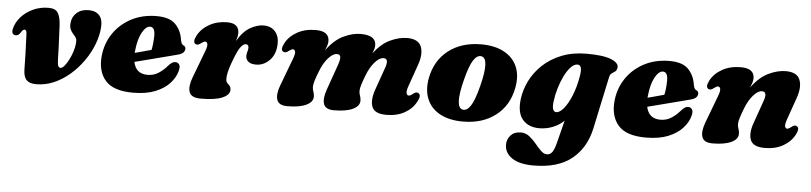

<svg xmlns="http://www.w3.org/2000/svg" viewBox="-44 -728 5175 1225"><g transform="rotate(5 2543.0 -115.5)"><path d="M106.5 -70Q106 -119.5 104.2 -176.2Q102.5 -233 99.5 -296.5Q99 -315 95.2 -320.2Q91.5 -325.5 85.5 -325.5Q75.5 -325.5 66 -310.5Q56.5 -295 49 -289.8Q41.5 -284.5 32 -284.5Q19.5 -285 12.5 -294.2Q5.5 -303.5 10 -323.5Q19.5 -365.5 50.5 -400.5Q81.5 -435.5 127.2 -456.5Q173 -477.5 225.5 -477.5Q270 -477.5 286.2 -451.5Q302.5 -425.5 305.5 -369.5Q309.5 -291 311.5 -236.5Q313.5 -182 314 -153Q315 -122.5 320 -112.5Q325 -102.5 334.5 -102.5Q345.5 -102.5 359.2 -118.5Q373 -134.5 386 -159.8Q399 -185 408.2 -213.5Q417.5 -242 419.5 -267Q421.5 -288 416.8 -298.2Q412 -308.5 399.5 -322Q385.5 -336.5 378.5 -352.5Q371.5 -368.5 373.5 -392.5Q376.5 -433 405.8 -459Q435 -485 481.5 -485Q527.5 -485 550.8 -458.8Q574 -432.5 570 -380.5Q566 -327 544.2 -271.2Q522.5 -215.5 486.2 -164.2Q450 -113 403 -72.5Q356 -32 301.5 -8.5Q247 15 188.5 15Q147.5 15 127.5 -4.5Q107.5 -24 106.5 -70Z M1088 -149Q1077 -106.5 1042.8 -69Q1008.5 -31.5 950.5 -8.2Q892.5 15 808.5 15Q683.5 15 632 -43.5Q580.5 -102 590 -201Q598 -282 641.5 -346.2Q685 -410.5 756.2 -447.8Q827.5 -485 918.5 -485Q1001 -485 1038.8 -446Q1076.5 -407 1085 -348Q1087 -336.5 1091 -327.2Q1095 -318 1102 -315Q1118 -308.5 1118 -293Q1118 -280.5 1108.2 -269.5Q1098.5 -258.5 1072 -251.5Q1043.5 -244 997 -232Q950.5 -220 898.2 -206.5Q846 -193 801 -181.5Q816.5 -106.5 891 -106.5Q929 -106.5 959 -125Q989 -143.5 1014 -172Q1030 -190.5 1040.5 -197Q1051 -203.5 1063.5 -203Q1078 -202.5 1086.8 -189.8Q1095.5 -177 1088 -149ZM799 -250Q798.5 -244.5 798 -239Q825.5 -246.5 853.5 -253.8Q881.5 -261 903.5 -267.5Q907.5 -285.5 910 -308.8Q912.5 -332 913 -359Q913 -414 881.5 -414Q855 -414 830.8 -370.2Q806.5 -326.5 799 -250Z M1180.5 -328.5Q1159 -339.5 1180.5 -381.5Q1204.5 -428 1254.8 -456.5Q1305 -485 1370 -485Q1445.5 -485 1445.5 -421Q1445.5 -410 1442.5 -397Q1439.5 -384 1435 -370.5Q1473 -435.5 1518.2 -460.2Q1563.5 -485 1601.5 -485Q1650.5 -485 1677 -454.2Q1703.5 -423.5 1701.5 -373.5Q1699 -307 1661.2 -269.5Q1623.5 -232 1575.5 -232Q1539.5 -232 1524.2 -247.2Q1509 -262.5 1509 -281Q1509 -295.5 1513.5 -308.8Q1518 -322 1518 -335Q1518 -356 1499.5 -356Q1482.5 -356 1463.8 -329.2Q1445 -302.5 1417 -224Q1404.5 -188 1399.8 -166.2Q1395 -144.5 1395 -126Q1395 -107.5 1403 -99.2Q1411 -91 1419 -82.8Q1427 -74.5 1427 -56Q1427 -25 1381.5 -5Q1336 15 1242.5 15Q1182.5 15 1169.8 -19.5Q1157 -54 1179 -113L1245.5 -289.5Q1258.5 -323.5 1254.5 -336.8Q1250.5 -350 1240.5 -350Q1231 -350 1215.5 -338Q1203.5 -328.5 1195.8 -326.8Q1188 -325 1180.5 -328.5Z M2039.5 -113 2097.5 -277.5Q2109 -311 2106.8 -327.5Q2104.5 -344 2084.5 -344Q2058.5 -344 2029 -310.8Q1999.5 -277.5 1979 -224Q1965 -188 1957.2 -163.2Q1949.5 -138.5 1949.5 -122.5Q1949.5 -106 1955.2 -92Q1961 -78 1961 -60Q1961 -26 1918 -5.5Q1875 15 1797.5 15Q1743 15 1731 -19.5Q1719 -54 1741 -113L1807.5 -289.5Q1820.5 -323.5 1816.5 -336.8Q1812.5 -350 1802.5 -350Q1793 -350 1777.5 -338Q1765.5 -328.5 1757.8 -326.8Q1750 -325 1742.5 -328.5Q1721 -339.5 1742.5 -381.5Q1766.5 -428 1817.2 -456.5Q1868 -485 1936.5 -485Q2023 -485 2023 -421Q2023 -408 2018.2 -393Q2013.5 -378 2006.5 -361.5Q2056.5 -430 2114.5 -457.5Q2172.5 -485 2224 -485Q2322.5 -485 2322.5 -421Q2322.5 -409.5 2319 -396.5Q2315.5 -383.5 2309.5 -369Q2359 -433.5 2415.2 -459.2Q2471.5 -485 2521.5 -485Q2594 -485 2612.5 -438.5Q2631 -392 2605.5 -320L2556.5 -180.5Q2544.5 -147 2548.8 -133.5Q2553 -120 2562.5 -120Q2573.5 -120 2587.5 -132Q2600.5 -142 2608.2 -143.8Q2616 -145.5 2622.5 -141.5Q2645.5 -130.5 2622.5 -88.5Q2599.5 -42 2549.8 -13.5Q2500 15 2431.5 15Q2356.5 15 2339.8 -27.5Q2323 -70 2347 -138.5L2396 -277.5Q2421.5 -344 2383 -344Q2357 -344 2327.5 -310.8Q2298 -277.5 2277.5 -224Q2263.5 -188 2255.8 -163.2Q2248 -138.5 2248 -122.5Q2248 -106 2253.8 -92Q2259.5 -78 2259.5 -60Q2259.5 -26 2216.5 -5.5Q2173.5 15 2096 15Q2041.5 15 2030 -19.5Q2018.5 -54 2039.5 -113Z M2996 -486Q3083.5 -486 3142.5 -454.2Q3201.5 -422.5 3226.5 -364.8Q3251.5 -307 3236.5 -228.5Q3215 -114 3131 -49.5Q3047 15 2922 15Q2834.5 15 2775.5 -16.8Q2716.5 -48.5 2691.8 -106.5Q2667 -164.5 2681.5 -242.5Q2703.5 -357 2787.2 -421.5Q2871 -486 2996 -486ZM2913 -61Q2940.5 -55 2964.8 -91.2Q2989 -127.5 3012.5 -220.5Q3058 -398 3005 -410Q2977.5 -416 2953.2 -379.8Q2929 -343.5 2905.5 -250.5Q2860 -73 2913 -61Z M3755.5 -15Q3728.5 111.5 3639.8 183.2Q3551 255 3394 255Q3304 255 3256.5 222.5Q3209 190 3209 137.5Q3209 102.5 3232.5 77.2Q3256 52 3297 52Q3327.5 52 3351.5 70.8Q3375.5 89.5 3395.8 114.2Q3416 139 3435 157.8Q3454 176.5 3474.5 176.5Q3493.5 176.5 3506.8 159.8Q3520 143 3531 100.5L3568.5 -47Q3538.5 -18 3497.2 -1.5Q3456 15 3411 15Q3341 15 3303.8 -29Q3266.5 -73 3277.5 -161Q3285 -220.5 3313.5 -278Q3342 -335.5 3391.8 -382.2Q3441.5 -429 3511.8 -457Q3582 -485 3672 -485Q3779.5 -485 3829.2 -464.2Q3879 -443.5 3875 -413.5Q3872.5 -395.5 3862.2 -388.2Q3852 -381 3841.2 -373.8Q3830.5 -366.5 3826.5 -348ZM3487.5 -163.5Q3483 -125.5 3490.2 -111Q3497.5 -96.5 3509.5 -96.5Q3532 -96.5 3557.8 -127.5Q3583.5 -158.5 3605.8 -212.8Q3628 -267 3640 -336.5Q3647 -375.5 3641.5 -393.2Q3636 -411 3619.5 -411Q3597.5 -411 3576 -388Q3554.5 -365 3536.2 -328Q3518 -291 3505.2 -247.5Q3492.5 -204 3487.5 -163.5Z M4372.5 -149Q4361.5 -106.5 4327.2 -69Q4293 -31.5 4235 -8.2Q4177 15 4093 15Q3968 15 3916.5 -43.5Q3865 -102 3874.5 -201Q3882.5 -282 3926 -346.2Q3969.5 -410.5 4040.8 -447.8Q4112 -485 4203 -485Q4285.5 -485 4323.2 -446Q4361 -407 4369.5 -348Q4371.5 -336.5 4375.5 -327.2Q4379.5 -318 4386.5 -315Q4402.5 -308.5 4402.5 -293Q4402.5 -280.5 4392.8 -269.5Q4383 -258.5 4356.5 -251.5Q4328 -244 4281.5 -232Q4235 -220 4182.8 -206.5Q4130.5 -193 4085.5 -181.5Q4101 -106.5 4175.5 -106.5Q4213.5 -106.5 4243.5 -125Q4273.5 -143.5 4298.5 -172Q4314.5 -190.5 4325 -197Q4335.5 -203.5 4348 -203Q4362.5 -202.5 4371.2 -189.8Q4380 -177 4372.5 -149ZM4083.5 -250Q4083 -244.5 4082.5 -239Q4110 -246.5 4138 -253.8Q4166 -261 4188 -267.5Q4192 -285.5 4194.5 -308.8Q4197 -332 4197.5 -359Q4197.5 -414 4166 -414Q4139.5 -414 4115.2 -370.2Q4091 -326.5 4083.5 -250Z M4465 -328.5Q4443.5 -339.5 4465 -381.5Q4489 -428 4539.8 -456.5Q4590.5 -485 4659 -485Q4745.5 -485 4745.5 -421Q4745.5 -408 4740.8 -393Q4736 -378 4729 -361.5Q4779 -430 4837 -457.5Q4895 -485 4946.5 -485Q5019 -485 5037.5 -438.5Q5056 -392 5030.5 -320L4981.5 -180.5Q4969.5 -146.5 4973 -133.2Q4976.5 -120 4986.5 -120Q4996 -120 5011.5 -132Q5023.5 -142 5031.2 -143.8Q5039 -145.5 5046.5 -141.5Q5068 -130.5 5046.5 -88.5Q5022.5 -42 4972.8 -13.5Q4923 15 4855.5 15Q4780 15 4763.2 -27.5Q4746.5 -70 4771 -138.5L4820 -277.5Q4845.5 -344 4807 -344Q4781 -344 4751.5 -310.8Q4722 -277.5 4701.5 -224Q4687.5 -188 4679.8 -163.2Q4672 -138.5 4672 -122.5Q4672 -106 4677.8 -92Q4683.5 -78 4683.5 -60Q4683.5 -26 4640.5 -5.5Q4597.5 15 4520 15Q4465.5 15 4453.5 -19.5Q4441.5 -54 4463.5 -113L4530 -289.5Q4543 -323.5 4539 -336.8Q4535 -350 4525 -350Q4515.5 -350 4500 -338Q4488 -328.5 4480.2 -326.8Q4472.5 -325 4465 -328.5Z"/></g></svg>

Font: Fraunces 9pt S000 Black
Style: Italic
Weight: 900
Italic angle: -16°
Version: Version 1.000; ttfautohint (v1.8.3)